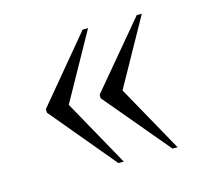

<svg xmlns="http://www.w3.org/2000/svg" viewBox="-65 -527 546 514"><g transform="rotate(-15 207.5 -270.0)"><path d="M354 -85 203 -265V-275L354 -455H368L265 -270L368 -85ZM204 -85 54 -265V-275L204 -455H219L116 -270L219 -85Z"/></g></svg>

Font: Noto Serif Display Condensed Light
Style: Regular
Weight: 300
Width: 3
Designer: Monotype Design Team
Foundry: Monotype Imaging Inc.
Version: Version 2.009